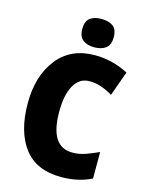

<svg xmlns="http://www.w3.org/2000/svg" viewBox="-137 -1020 853 1114"><g transform="rotate(15 289.5 -463.5)"><path d="M238 -852Q238 -806 264 -786.5Q290 -767 332 -767Q375 -767 401 -786.5Q427 -806 427 -852Q427 -899 401.5 -918Q376 -937 332 -937Q288 -937 263 -918Q238 -899 238 -852ZM498 -526 551 -674Q501 -700 450.5 -712Q400 -724 350 -724Q205 -724 124.5 -621.5Q44 -519 44 -355Q44 -185 117.5 -87.5Q191 10 342 10Q443 10 523 -30V-189Q484 -171 446 -157.5Q408 -144 367 -144Q233 -144 233 -354Q233 -456 265.5 -513Q298 -570 357 -570Q396 -570 430 -558Q464 -546 498 -526Z"/></g></svg>

Font: Noto Sans UI SemiCondensed Black
Style: Regular
Weight: 900
Width: 4
Designer: Monotype Design Team
Foundry: Monotype Imaging Inc.
Version: 1.001